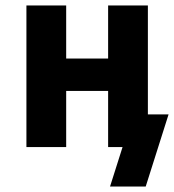

<svg xmlns="http://www.w3.org/2000/svg" viewBox="-20 -540 640 705"><path d="M515 145H384L430 0H377V-206H223V0H77V-520H223V-325H377V-520H523V-120H599Z"/></svg>

Font: Iosevka Heavy Extended
Style: Regular
Weight: 900
Width: 7
Monospace: yes
Designer: Belleve Invis
Foundry: Belleve Invis
Version: Version 32.5.0; ttfautohint (v1.8.4)